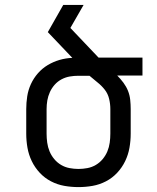

<svg xmlns="http://www.w3.org/2000/svg" viewBox="-20 -755 640 783"><path d="M300 8Q271 8 242.5 3Q214 -2 188 -15.5Q162 -29 142 -50.5Q122 -72 109.5 -98Q97 -124 92 -152.5Q87 -181 87 -210V-310Q87 -336 91 -362Q95 -388 106 -412Q117 -436 134.5 -456Q152 -476 174.5 -489.5Q197 -503 222.5 -510.5Q248 -518 275 -519L175 -624Q191 -652 206.5 -679.5Q222 -707 238 -735H321L267 -641L382 -520H561V-447H458Q472 -433 483.5 -417.5Q495 -402 502 -384.5Q509 -367 511 -348Q513 -329 513 -310V-210Q513 -181 508 -152.5Q503 -124 490.5 -98Q478 -72 458 -50.5Q438 -29 412 -15.5Q386 -2 357.5 3Q329 8 300 8ZM300 -66Q318 -66 336.5 -69.5Q355 -73 371 -82.5Q387 -92 399 -106.5Q411 -121 418 -138Q425 -155 427.5 -173.5Q430 -192 430 -210V-310Q430 -331 425 -352Q420 -373 407 -389.5Q394 -406 377.5 -419Q361 -432 345 -446H300Q282 -446 264.5 -443Q247 -440 231 -431.5Q215 -423 203 -409.5Q191 -396 183.5 -379.5Q176 -363 173 -345.5Q170 -328 170 -310V-210Q170 -192 172.5 -173.5Q175 -155 182 -138Q189 -121 201 -106.5Q213 -92 229 -82.5Q245 -73 263.5 -69.5Q282 -66 300 -66Z"/></svg>

Font: Iosevka HT Extended
Style: Regular
Weight: 400
Width: 7
Monospace: yes
Designer: Belleve Invis
Foundry: Belleve Invis
Version: Version 32.3.0; ttfautohint (v1.8.4)